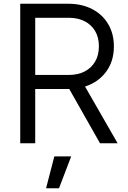

<svg xmlns="http://www.w3.org/2000/svg" viewBox="-20 -765 681 1025"><path d="M88 0V-745H344Q417 -745 472 -716.5Q527 -688 557.5 -636.5Q588 -585 588 -517Q588 -438 546.5 -382Q505 -326 434 -303L608 0H514L332 -321L386 -290H168V0ZM168 -365H348Q396 -365 432 -383.5Q468 -402 488 -436.5Q508 -471 508 -518Q508 -565 488 -599Q468 -633 432 -651.5Q396 -670 348 -670H168ZM226 240 270 70H360L295 240Z"/></svg>

Font: Kosmopol Plus Jakarta Sans
Style: Regular
Weight: 400
Designer: Gumpita Rahayu
Foundry: Tokotype
Version: Version 2.006